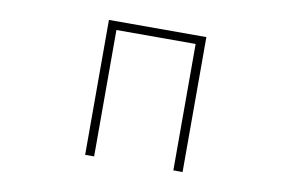

<svg xmlns="http://www.w3.org/2000/svg" viewBox="-61 -633 1123 739"><g transform="rotate(10 500.0 -263.5)"><path d="M309.6 0V-527.3H690.4V0H654.3V-494.1H344.7V0Z"/></g></svg>

Font: GenEi Gothic M ExtraLight
Style: Regular
Weight: 200
Designer: o_tamon (Modified); [Source Han Sans]
Ryoko NISHIZUKA  (kana & ideographs); Paul D. Hunt (Latin, Greek & Cyrillic); Wenl
Version: Version 1.1a;Original Version 1.004